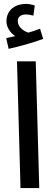

<svg xmlns="http://www.w3.org/2000/svg" viewBox="-20 -963 283 983"><path d="M24 -713C80 -725 154 -746 201 -764L185 -816C167 -809 147 -802 125 -796C102 -803 71 -824 71 -855C71 -876 86 -889 113 -889C126 -889 138 -886 151 -883L158 -935C144 -940 126 -943 112 -943C60 -943 13 -913 13 -854C13 -822 34 -794 58 -778C45 -775 32 -772 12 -768ZM85 0H181L163 -649H67Z"/></svg>

Font: Noto Sans Arabic SemCond Med
Style: Regular
Weight: 500
Width: 4
Designer: Monotype Design Team, Nadine Chahine, Nizar Qandah and Khaled Hosny
Foundry: Monotype Imaging Inc.
Version: Version 2.012